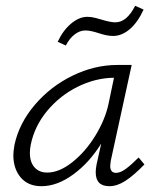

<svg xmlns="http://www.w3.org/2000/svg" viewBox="-20 -637 543 662"><path d="M478 -70Q441 -32 412.5 -13.5Q384 5 357 5Q310 5 310 -43Q310 -55 313 -70L329 -142Q288 -76 232.5 -35.5Q177 5 123 5Q77 5 51.5 -25Q26 -55 26 -102Q26 -114 30 -138Q46 -212 100 -275.5Q154 -339 230 -376Q306 -413 384 -413H434L362 -83Q360 -69 360 -65Q360 -41 380 -41Q395 -41 413.5 -54.5Q432 -68 458 -94ZM354 -278 373 -369Q308 -368 247 -337.5Q186 -307 142.5 -254.5Q99 -202 86 -138Q83 -123 83 -110Q83 -78 99 -60Q115 -42 143 -42Q184 -42 229 -77.5Q274 -113 308 -168Q342 -223 354 -278ZM179 -493Q197 -532 225 -555.5Q253 -579 281 -579Q295 -579 310 -575Q325 -571 328 -570Q360 -560 378 -560Q417 -560 446 -617L475 -604Q455 -560 427.5 -536.5Q400 -513 370 -513Q349 -513 319 -523Q292 -532 274 -532Q255 -532 237 -518Q219 -504 207 -480Z"/></svg>

Font: Ysabeau Semilight
Style: Italic
Weight: 300
Italic angle: -12°
Designer: Christian Thalmann (Catharsis Fonts)
Version: Version 0.003